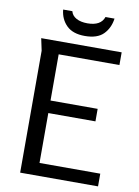

<svg xmlns="http://www.w3.org/2000/svg" viewBox="-97 -963 743 1027"><g transform="rotate(10 274.5 -449.5)"><path d="M72 -728H509V-659H179V-408H435V-340H179V-69H509V0H86V-662ZM440 -899Q433 -847 400 -813.5Q367 -780 299 -780Q234 -780 200 -813.5Q166 -847 161 -899H211Q217 -875 241 -862Q265 -849 301 -849Q374 -849 391 -899Z"/></g></svg>

Font: Rosario Light
Style: Regular
Weight: 300
Designer: Hector Gatti
Foundry: Omnibus Type
Version: Version 1.101; ttfautohint (v1.8.1.43-b0c9)